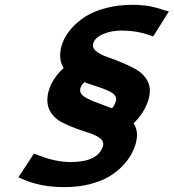

<svg xmlns="http://www.w3.org/2000/svg" viewBox="-20 -740 715 790"><path d="M655.8 -698.2 674.8 -692.9 610.4 -590.3 593.3 -596.2Q540.5 -614.3 481.9 -614.3Q436.5 -614.3 403.3 -599.4Q370.1 -584.5 363.3 -560.5Q362.3 -558.1 362.3 -552.7Q362.3 -538.6 379.6 -526.1Q397 -513.7 423.1 -504.9Q449.2 -496.1 479.5 -483.4Q509.8 -470.7 535.9 -456.8Q562 -442.9 579.3 -419.4Q596.7 -396 596.7 -366.7Q596.7 -350.6 591.8 -333Q575.2 -276.4 529.8 -232.9Q543.9 -210.4 543.9 -183.6Q543.9 -169.4 538.6 -149.4Q531.7 -126 519 -103Q506.3 -80.1 482.4 -55.4Q458.5 -30.8 427.2 -12.5Q396 5.9 349.4 17.8Q302.7 29.8 247.6 29.8H241.2Q147 29.8 71.8 -3.4L55.7 -10.7L119.6 -107.9L136.7 -101.6Q209 -73.2 270 -73.2Q384.3 -73.2 403.8 -139.6Q404.8 -142.6 404.8 -147.9Q404.8 -162.6 387.7 -174.1Q370.6 -185.5 345.2 -193.4Q319.8 -201.2 289.8 -212.4Q259.8 -223.6 234.4 -236.8Q209 -250 191.9 -273.4Q174.8 -296.9 174.8 -327.6Q174.8 -347.7 180.7 -367.2Q195.3 -417.5 241.7 -460Q227.5 -482.4 227.5 -512.2Q227.5 -539.1 238.8 -567.4Q250 -595.7 274.2 -623.3Q298.3 -650.9 332.3 -672.4Q366.2 -693.8 416.3 -707Q466.3 -720.2 524.4 -720.2Q541 -720.2 556.2 -719Q571.3 -717.8 580.8 -716.8Q590.3 -715.8 604 -712.6Q617.7 -709.5 621.8 -708.5Q626 -707.5 640.1 -703.1Q654.3 -698.7 655.8 -698.2ZM327.1 -401.9Q314 -389.6 310.5 -376.5Q309.6 -374 309.6 -369.1Q309.6 -359.4 316.7 -351.1Q323.7 -342.8 339.1 -335Q354.5 -327.1 367.7 -321.8Q380.9 -316.4 404.5 -307.9Q428.2 -299.3 440.9 -294.4Q451.2 -305.7 456.5 -323.2Q458 -327.6 458 -331.5Q458 -341.3 450.9 -349.6Q443.8 -357.9 429.2 -364.7Q414.6 -371.6 400.6 -376.7Q386.7 -381.8 363.8 -389.2Q340.8 -396.5 327.1 -401.9Z"/></svg>

Font: Cantarell
Style: Bold Italic
Weight: 700
Italic angle: -16°
Designer: Dave Crossland
Version: Version 1.004